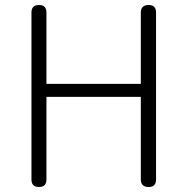

<svg xmlns="http://www.w3.org/2000/svg" viewBox="-20 -749 750 769"><path d="M605 -364V-699C605 -719 595 -729 575 -729C555 -729 544 -719 544 -699V-413H166V-699C166 -719 156 -729 136 -729C116 -729 106 -719 106 -699V-30C106 -10 116 0 136 0C156 0 166 -10 166 -30V-361H355H544V-30C544 -10 555 0 575 0C595 0 605 -10 605 -30V-364Z"/></svg>

Font: GenSenRounded2 TW L
Style: Regular
Weight: 300
Version: Version 2.100;PS 2.1;hotconv 16.6.51;makeotf.lib2.5.65220 DE